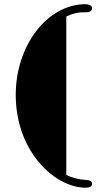

<svg xmlns="http://www.w3.org/2000/svg" viewBox="-20 -788 498 905"><path d="M292.5 36.6V-710C320.3 -723.6 348.6 -731 374.5 -730C402.8 -729 414.1 -735.4 414.1 -750C414.1 -758.8 403.3 -768.1 382.8 -768.1C202.6 -768.1 54.2 -573.7 54.2 -340.8C54.2 -70.8 241.2 96.7 382.8 96.7C403.3 96.7 414.1 90.8 414.1 78.1C414.1 67.4 404.8 60.5 381.3 59.6C351.1 58.1 321.3 50.3 292.5 36.6Z"/></svg>

Font: Limelight
Style: Regular
Weight: 400
Designer: Nicole Fally
Foundry: Nicole Fally
Version: Version 1.002